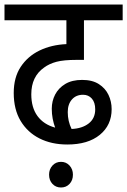

<svg xmlns="http://www.w3.org/2000/svg" viewBox="-20 -642 565 853"><path d="M279 0Q209 0 155.5 -27Q102 -54 71.5 -105Q41 -156 41 -229Q41 -298 72 -345Q103 -392 155.5 -417.5Q208 -443 275 -446V-552H0V-622H525V-552H353V-376H321Q263 -376 231 -367.5Q199 -359 176 -342Q119 -302 119 -223Q119 -164 146.5 -126.5Q174 -89 225 -75Q218 -94 214 -115Q210 -136 210 -159Q210 -193 225 -222Q240 -251 270 -269Q300 -287 345 -287Q390 -287 419 -268.5Q448 -250 462 -220.5Q476 -191 476 -157Q476 -86 423.5 -43Q371 0 279 0ZM281 -144Q281 -104 298 -69Q345 -71 374 -93.5Q403 -116 403 -156Q403 -187 388 -204Q373 -221 349 -221Q318 -221 299.5 -200Q281 -179 281 -144ZM198 134Q198 110 213 93.5Q228 77 251 77Q274 77 289 93.5Q304 110 304 134Q304 159 289 175Q274 191 251 191Q228 191 213 175Q198 159 198 134Z"/></svg>

Font: Noto Sans SemiCondensed
Style: Regular
Weight: 400
Width: 4
Designer: Monotype Design Team
Foundry: Monotype Imaging Inc.
Version: Version 2.013; ttfautohint (v1.8.4.7-5d5b)